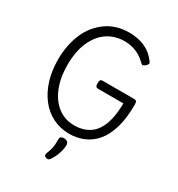

<svg xmlns="http://www.w3.org/2000/svg" viewBox="-289 -1181 1537 1662"><g transform="rotate(30 480.0 -350.0)"><path d="M493 19Q403 18 329 -19.5Q255 -57 202 -125Q149 -193 120 -286Q91 -379 91 -492Q91 -566 104.5 -633Q118 -700 143 -757Q168 -814 205 -858.5Q242 -903 288.5 -935.5Q335 -968 391 -984.5Q447 -1001 510 -1001Q560 -1001 610 -989.5Q660 -978 705.5 -949.5Q751 -921 787 -870Q796 -858 792 -849Q788 -840 776 -829Q762 -817 752 -815Q742 -813 732 -823Q703 -853 668.5 -874Q634 -895 594.5 -905.5Q555 -916 510 -916Q463 -916 420.5 -903Q378 -890 341.5 -865.5Q305 -841 276.5 -804.5Q248 -768 227 -721Q206 -674 195.5 -616.5Q185 -559 185 -492Q185 -391 208.5 -312Q232 -233 274 -178Q316 -123 372 -94.5Q428 -66 493 -66Q546 -66 589.5 -80Q633 -94 666 -122Q699 -150 722.5 -195.5Q746 -241 758 -302.5Q770 -364 771 -444H518Q503 -444 496.5 -453Q490 -462 490 -484Q490 -507 496.5 -515.5Q503 -524 518 -524H834Q849 -524 855.5 -515.5Q862 -507 862 -484Q862 -349 834 -253Q806 -157 755.5 -97Q705 -37 637.5 -9Q570 19 493 19ZM424 298Q412 293 409 284.5Q406 276 411 261Q423 230 429.5 206.5Q436 183 437.5 159Q439 135 439 105Q439 88 448.5 81Q458 74 477 74Q500 74 512.5 85Q525 96 525 115Q525 140 518 169.5Q511 199 498.5 228Q486 257 470 281Q460 297 450 300Q440 303 424 298Z"/></g></svg>

Font: Playwrite PL
Style: Regular
Weight: 400
Designer: Veronika Burian, José Scaglione
Foundry: TypeTogether
Version: Version 1.002